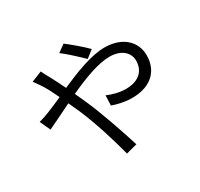

<svg xmlns="http://www.w3.org/2000/svg" viewBox="-175 -1027 1350 1299"><g transform="rotate(-30 500.0 -377.5)"><path d="M555 -635 612 -680C574 -719 498 -782 465 -807L408 -766C451 -734 516 -673 555 -635ZM60 -429 98 -347C144 -368 214 -404 291 -441L329 -358C386 -227 434 -66 465 52L551 29C517 -81 454 -267 399 -391L361 -474C477 -528 600 -575 688 -575C786 -575 833 -521 833 -462C833 -390 787 -330 678 -330C625 -330 575 -345 536 -362L533 -284C571 -270 627 -256 683 -256C839 -256 913 -343 913 -458C913 -567 828 -646 690 -646C586 -646 451 -592 330 -539C310 -581 290 -621 272 -654C261 -672 244 -705 237 -721L155 -688C171 -668 191 -637 204 -617C221 -589 240 -551 261 -507C216 -487 176 -469 142 -456C124 -449 89 -436 60 -429Z"/></g></svg>

Font: Noto Sans CJK JP
Style: Regular
Weight: 400
Designer: Ryoko NISHIZUKA 西塚涼子 (kana, bopomofo & ideographs); Paul D. Hunt (Latin, Greek & Cyrillic); Sandoll Communications 산돌커뮤니
Foundry: Adobe
Version: Version 2.004;hotconv 1.0.118;makeotfexe 2.5.65603